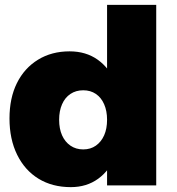

<svg xmlns="http://www.w3.org/2000/svg" viewBox="-20 -762 728 789"><path d="M266 -551Q333 -551 381 -517Q429 -483 456 -421Q483 -359 483 -274Q483 -188 457 -125Q431 -62 383.5 -27.5Q336 7 271 7Q195 7 138.5 -27.5Q82 -62 50.5 -126Q19 -190 19 -275Q19 -359 49.5 -420.5Q80 -482 136 -516.5Q192 -551 266 -551ZM322 -391Q292 -391 269.5 -376Q247 -361 235 -333.5Q223 -306 223 -270Q223 -233 235 -206Q247 -179 269.5 -163.5Q292 -148 322 -148Q352 -148 374 -163.5Q396 -179 408 -206Q420 -233 420 -270Q420 -306 408 -333.5Q396 -361 374 -376Q352 -391 322 -391ZM420 -742H622V0H420Z"/></svg>

Font: Alexandria ExtraBold
Style: Regular
Weight: 800
Designer: Mohamed Gaber
Foundry: Kief Type Foundry
Version: Version 5.100